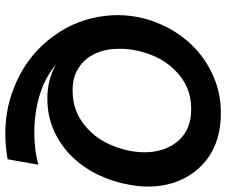

<svg xmlns="http://www.w3.org/2000/svg" viewBox="-86 -626 873 742"><g transform="rotate(90 351.0 -255.5)"><path d="M499 161Q407 161 329 131Q196 82 117.5 -29Q85.5 -73 66.5 -123Q39.5 -195 39 -273.5Q39 -376 89 -469.5Q121 -529.5 169.2 -574.2Q217.5 -619 280.8 -645.5Q344 -672 417 -672Q566.5 -672 645.5 -569Q701.5 -494 701.5 -391Q701.5 -356.5 695 -321Q684 -256 656 -198Q628 -140 585.5 -96.5Q543 -53 486.2 -27.2Q429.5 -1.5 361 -1.5Q289 -1.5 229.5 -34.5Q282.5 8 342.5 26.5Q409 48 490.5 49Q561.5 49 617 33L596 152Q544.5 161 499 161ZM331 -99Q424.5 -99 490.5 -169.5Q520 -200.5 539 -243Q568.5 -310 569 -376Q569 -443 537.5 -490.5Q493.5 -557.5 401.5 -557.5Q309.5 -557.5 246.5 -489Q217 -458 198.5 -417Q169 -348 169 -281.5Q169 -263 171 -245Q176.5 -203.5 195.8 -171Q215 -138.5 248.5 -118.8Q282 -99 331 -99Z"/></g></svg>

Font: Lucymar Sans SemiBold
Style: Italic
Weight: 600
Italic angle: -10°
Foundry: The League of Moveable Type (original font) / Main changes by Cristiano Sobral with portions from Mirco Monsees
Version: Version 2.00;August 30, 2020;FontCreator 13.0.0.2681 64-bit